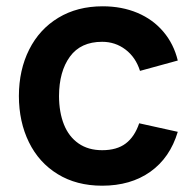

<svg xmlns="http://www.w3.org/2000/svg" viewBox="-20 -575 616 610"><path d="M304.5 15Q223.1 15 163.3 -21.8Q103.5 -58.5 71.9 -123.2Q40.2 -187.8 40 -270Q40.2 -352.9 72.7 -417.5Q105.2 -482.2 165.4 -518.6Q225.6 -555 306.2 -555Q366.9 -555 416.5 -534.2Q466 -513.3 499 -474.3Q532.1 -435.3 544.8 -382.7L424.8 -349.8Q411.1 -393 378.7 -417.6Q346.3 -442.2 304.5 -442.2Q236.4 -442.2 202.1 -395Q167.8 -347.9 167.5 -270Q167.7 -218 183.2 -179.3Q198.7 -140.7 229.5 -119.3Q260.3 -97.8 304.5 -97.8Q351.2 -97.8 379.4 -119.1Q407.7 -140.4 422.2 -183.3L544.8 -156.2Q520.1 -73.7 457.6 -29.3Q395.1 15 304.5 15Z"/></svg>

Font: Hauora
Style: Regular
Weight: 400
Designer: Wayne Shih
Foundry: WCYS
Version: Version 1.001